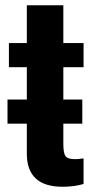

<svg xmlns="http://www.w3.org/2000/svg" viewBox="-20 -694 373 737"><path d="M223.1 -142.1Q223.1 -106.9 231.2 -95Q239.3 -83 269 -83Q279.3 -83 300.8 -85.9V12.2Q264.6 22.9 220.2 22.9Q83 22.9 83 -104V-219.2H8.8V-312H83V-436H14.2V-528.8H83V-673.8H223.1V-528.8H300.8V-436H223.1V-312H295.9V-219.2H223.1Z"/></svg>

Font: Miedinger*
Style: Bold
Weight: 700
Version: Version 001.000